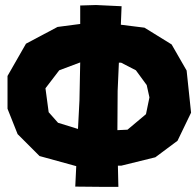

<svg xmlns="http://www.w3.org/2000/svg" viewBox="-20 -722 777 761"><path d="M297.9 -700.2V-627L208 -615.2L83 -548.8L9.8 -420.9V-291L49.8 -190.4L136.7 -103.5L282.2 -63.5L278.3 17.6L379.9 18.6H449.2L447.3 -65.4H460.9L595.7 -98.6L683.6 -164.1L737.3 -275.4L719.7 -442.4L660.2 -545.9L552.7 -612.3L459 -624L461.9 -697.3L360.4 -702.1ZM451.2 -473.6H460L518.6 -443.4L561.5 -384.8L572.3 -335.9L558.6 -269.5L485.4 -208L445.3 -206.1L446.3 -362.3ZM289.1 -210.9 210 -235.4 172.9 -277.3 160.2 -372.1 214.8 -443.4 297.9 -474.6 294.9 -323.2Z"/></svg>

Font: MaokenAssortedSans-TC
Style: Regular
Weight: 500
Version: Version 0.83